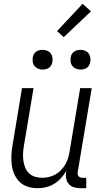

<svg xmlns="http://www.w3.org/2000/svg" viewBox="-20 -985 540 1013"><path d="M179 8Q152 8 127.5 0.5Q103 -7 85 -24Q67 -41 56.5 -64Q46 -87 42.5 -112.5Q39 -138 40 -164.5Q41 -191 46 -218L96 -520H157L105 -209Q102 -189 101.5 -170Q101 -151 104 -133Q107 -115 114 -98.5Q121 -82 134 -70Q147 -58 164.5 -52.5Q182 -47 202 -47Q219 -47 237 -51Q255 -55 271.5 -64Q288 -73 301 -86.5Q314 -100 324 -116.5Q334 -133 339 -150Q344 -167 347 -185L403 -520H464L390 -77Q389 -71 390 -65Q391 -59 394.5 -55Q398 -51 403.5 -49Q409 -47 415 -47H435V8H406Q388 8 371.5 3.5Q355 -1 344 -13Q333 -25 329.5 -42Q326 -59 329 -77L331 -85Q319 -65 303 -46.5Q287 -28 266.5 -15.5Q246 -3 223.5 2.5Q201 8 179 8ZM405 -618Q392 -618 381 -622.5Q370 -627 362.5 -636Q355 -645 353 -657.5Q351 -670 353 -683Q354 -691 359 -699.5Q364 -708 371.5 -713Q379 -718 387.5 -720Q396 -722 404 -722Q417 -722 428.5 -717.5Q440 -713 447 -704Q454 -695 456.5 -682.5Q459 -670 456 -657Q455 -649 450 -640.5Q445 -632 438 -627Q431 -622 422 -620Q413 -618 405 -618ZM205 -618Q192 -618 181 -622.5Q170 -627 162.5 -636Q155 -645 153 -657.5Q151 -670 153 -683Q154 -691 159 -699.5Q164 -708 171.5 -713Q179 -718 187.5 -720Q196 -722 204 -722Q217 -722 228.5 -717.5Q240 -713 247 -704Q254 -695 256.5 -682.5Q259 -670 256 -657Q255 -649 250 -640.5Q245 -632 238 -627Q231 -622 222 -620Q213 -618 205 -618ZM316 -789 281 -821 416 -965 460 -925Z"/></svg>

Font: Iosevka Light
Style: Italic
Weight: 300
Italic angle: -9°
Monospace: yes
Designer: Belleve Invis
Foundry: Belleve Invis
Version: Version 32.5.0; ttfautohint (v1.8.4)